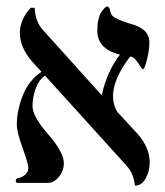

<svg xmlns="http://www.w3.org/2000/svg" viewBox="-20 -579 521 608"><path d="M453.1 -441.9C453.1 -452.3 451.2 -461.3 447.3 -469C443.4 -476.6 437.7 -482.8 430.4 -487.5C423.1 -492.3 416.5 -495.8 410.6 -498C404.8 -500.3 397.6 -502.6 389.2 -504.9C373.5 -509.8 361.2 -514.4 352.1 -518.8C342.9 -523.2 337.1 -527.2 334.5 -530.8C331.9 -534.3 330.3 -537.6 329.8 -540.5C329.3 -543.5 328.6 -546.6 327.6 -550C326.7 -553.5 324.4 -556.5 320.8 -559.1L317.4 -557.6C315.1 -557 312.4 -555 309.3 -551.8C306.2 -548.5 303.1 -544.3 299.8 -539.1C296.5 -533.9 293.8 -526.2 291.5 -516.1C289.2 -506 288.1 -494.6 288.1 -481.9C288.1 -443.2 312 -417.8 359.9 -405.8C332.8 -371.6 313.6 -328.9 302.2 -277.8L300.8 -278.8L115.2 -484.9C99.3 -502.8 90.8 -525.9 89.8 -554.2H77.1C54.4 -529.5 43 -503.1 43 -475.1C43 -444.2 55.7 -414.1 81.1 -384.8L111.3 -351.6C84.6 -333.7 64.9 -308.8 52.2 -276.9C39.6 -245 33.2 -214 33.2 -184.1C33.2 -168.8 39.3 -144.3 51.5 -110.6C63.7 -76.9 69.8 -55.7 69.8 -46.9C69.8 -39.1 66.4 -32.1 59.6 -25.9C52.7 -19.7 45.2 -16.1 37.1 -15.1C32.2 -13.8 29.8 -10.7 29.8 -5.9C29.8 -5.2 30.6 -3.3 32.2 0H132.8C144.9 0 156.1 -6.3 166.5 -19C176.9 -31.7 182.1 -46.1 182.1 -62C182.1 -73.1 178.7 -85.1 171.9 -98.1C165 -111.2 156.9 -123.7 147.5 -135.7L118.2 -170.9C108.4 -182.9 100.1 -195.4 93.3 -208.3C86.4 -221.1 83 -233.1 83 -244.1C83 -261.1 86.2 -278.8 92.5 -297.4C98.9 -315.9 108.9 -329.9 122.6 -339.4L380.9 -54.2C396.5 -36.6 405.3 -15.6 407.2 8.8C421.9 8.8 433.3 1 441.7 -14.6C450 -30.3 454.1 -47 454.1 -64.9C454.1 -95.5 441.4 -125.5 416 -154.8L350.6 -225.6C342.1 -240.9 337.9 -257 337.9 -273.9C337.9 -310.7 356 -352.7 392.1 -399.9C398.9 -399.3 405 -395.6 410.4 -388.9C415.8 -382.2 420.3 -375.7 424.1 -369.4C427.8 -363 431.2 -359.9 434.1 -359.9C435.4 -359.9 437.6 -364.5 440.7 -373.8C443.8 -383.1 446.6 -394.4 449.2 -407.7C451.8 -421.1 453.1 -432.5 453.1 -441.9Z"/></svg>

Font: Linux Biolinum G
Style: Bold
Weight: 700
Designer: Philipp H. Poll
Foundry: Philipp H. Poll
Version: Version 1.1.0